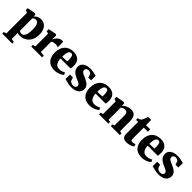

<svg xmlns="http://www.w3.org/2000/svg" viewBox="331 -2247 4040 4040"><g transform="rotate(45 2350.5 -227.0)"><path d="M27 239V191.5L86 177V-439.5L27.5 -459.5V-518L205.5 -552H213.5L240.5 -530.5L239.5 -478Q250.5 -495 272 -512.5Q293.5 -530 323.5 -542Q353.5 -554 388 -554Q449.5 -554 496.5 -525.8Q543.5 -497.5 570.2 -439.5Q597 -381.5 597 -291.5Q597 -227 577.8 -171.8Q558.5 -116.5 521.8 -75.5Q485 -34.5 433.2 -11.8Q381.5 11 316 11Q296 11 276 7.8Q256 4.5 246 1L248.5 75.5V177L325 191.5V239ZM313 -43Q345 -43 369.5 -66Q394 -89 407.8 -139.2Q421.5 -189.5 421.5 -271.5Q421.5 -326 414 -364Q406.5 -402 393.2 -425.5Q380 -449 362.2 -459.5Q344.5 -470 324 -470Q305 -470 290 -464.2Q275 -458.5 264.5 -450Q254 -441.5 248.5 -434V-69.5Q256 -58 274 -50.5Q292 -43 313 -43Z M651.5 0V-50L711 -61.5V-439.5L653 -459.5V-518.5L821 -552H829.5L858 -531V-507L855 -417.5H858.5Q862 -431 875 -453Q888 -475 909.2 -497.2Q930.5 -519.5 958.5 -534.5Q986.5 -549.5 1019.5 -549.5Q1032.5 -549.5 1041.5 -547.5Q1050.5 -545.5 1056 -543V-379.5Q1046 -387.5 1027.8 -393.5Q1009.5 -399.5 980 -399.5Q956 -399.5 936.2 -395.2Q916.5 -391 901.2 -384Q886 -377 876 -369V-62L974 -50V0Z M1353 11.5Q1260 11.5 1202 -23.5Q1144 -58.5 1117.2 -121.2Q1090.5 -184 1090.5 -266Q1090.5 -334 1109.8 -387.2Q1129 -440.5 1164.2 -477.8Q1199.5 -515 1248.8 -534.2Q1298 -553.5 1358.5 -553.5Q1461.5 -553.5 1516 -502Q1570.5 -450.5 1572.5 -357Q1572.5 -323 1570.2 -298.5Q1568 -274 1564 -257.5H1263.5Q1266 -211.5 1276.2 -177.8Q1286.5 -144 1304 -122Q1321.5 -100 1346.8 -89.5Q1372 -79 1405 -79Q1440.5 -79 1479 -91Q1517.5 -103 1539.5 -117.5L1562.5 -68Q1548 -52 1516 -33.5Q1484 -15 1441.5 -1.8Q1399 11.5 1353 11.5ZM1262.5 -310 1408 -313.5Q1408.5 -326 1409 -338Q1409.5 -350 1409.5 -363Q1409.5 -427 1396 -462.5Q1382.5 -498 1345 -498Q1328 -498 1313.2 -489.2Q1298.5 -480.5 1287 -459.8Q1275.5 -439 1269.2 -402.5Q1263 -366 1262.5 -310Z M1850.5 11.5Q1802 11.5 1761.8 3.2Q1721.5 -5 1691.5 -14.2Q1661.5 -23.5 1644 -26L1645.5 -159.5H1731L1754.5 -88Q1760.5 -75 1776 -64.2Q1791.5 -53.5 1810.5 -47.5Q1829.5 -41.5 1846.5 -41.5Q1875 -41.5 1893.8 -49.8Q1912.5 -58 1921.5 -72.5Q1930.5 -87 1930.5 -104.5Q1930.5 -129 1911.2 -145.2Q1892 -161.5 1858.5 -176.8Q1825 -192 1781.5 -211.5Q1742 -230 1710.5 -254Q1679 -278 1660.8 -312.2Q1642.5 -346.5 1642.5 -394.5Q1642.5 -439.5 1668.2 -475Q1694 -510.5 1743.2 -531.2Q1792.5 -552 1863 -552Q1912 -552 1946.5 -545.2Q1981 -538.5 2005.2 -531.5Q2029.5 -524.5 2046.5 -522.5L2045 -387.5H1962L1940 -456Q1935 -469.5 1924.2 -479.2Q1913.5 -489 1898.5 -494.8Q1883.5 -500.5 1866 -500.5Q1842 -500.5 1823.8 -492.5Q1805.5 -484.5 1795.8 -470.5Q1786 -456.5 1786 -437.5Q1786 -410.5 1803.8 -392.8Q1821.5 -375 1850.5 -361.5Q1879.5 -348 1912 -333.5Q1942.5 -320 1972.2 -304Q2002 -288 2025.8 -268Q2049.5 -248 2063.8 -221Q2078 -194 2078 -158Q2078 -112.5 2054.5 -74Q2031 -35.5 1980.8 -12Q1930.5 11.5 1850.5 11.5Z M2398 11.5Q2305 11.5 2247 -23.5Q2189 -58.5 2162.2 -121.2Q2135.5 -184 2135.5 -266Q2135.5 -334 2154.8 -387.2Q2174 -440.5 2209.2 -477.8Q2244.5 -515 2293.8 -534.2Q2343 -553.5 2403.5 -553.5Q2506.5 -553.5 2561 -502Q2615.5 -450.5 2617.5 -357Q2617.5 -323 2615.2 -298.5Q2613 -274 2609 -257.5H2308.5Q2311 -211.5 2321.2 -177.8Q2331.5 -144 2349 -122Q2366.5 -100 2391.8 -89.5Q2417 -79 2450 -79Q2485.5 -79 2524 -91Q2562.5 -103 2584.5 -117.5L2607.5 -68Q2593 -52 2561 -33.5Q2529 -15 2486.5 -1.8Q2444 11.5 2398 11.5ZM2307.5 -310 2453 -313.5Q2453.5 -326 2454 -338Q2454.5 -350 2454.5 -363Q2454.5 -427 2441 -462.5Q2427.5 -498 2390 -498Q2373 -498 2358.2 -489.2Q2343.5 -480.5 2332 -459.8Q2320.5 -439 2314.2 -402.5Q2308 -366 2307.5 -310Z M2724 -62.5V-439.5L2666.5 -459.5V-518.5L2846 -552H2854.5L2881.5 -530.5V-494L2880 -466.5Q2900.5 -488 2929.8 -507.2Q2959 -526.5 2994.8 -539Q3030.5 -551.5 3071.5 -551.5Q3127 -551.5 3162.5 -531.5Q3198 -511.5 3215.2 -466.2Q3232.5 -421 3232.5 -345.5V-62L3287 -50.5V0H3019V-50.5L3064.5 -62V-342.5Q3064.5 -384.5 3057 -410Q3049.5 -435.5 3033 -447.2Q3016.5 -459 2989.5 -459Q2967.5 -459 2949.2 -453.2Q2931 -447.5 2916.8 -438.8Q2902.5 -430 2892 -422V-62.5L2946.5 -50.5V0H2668.5V-50.5Z M3489.5 10.5Q3423.5 10.5 3393.2 -19.2Q3363 -49 3363 -112.5V-467.5H3301.5V-515.5Q3314 -520.5 3326.2 -524.2Q3338.5 -528 3349.2 -532.2Q3360 -536.5 3367.5 -542.5Q3375.5 -549.5 3381.8 -558Q3388 -566.5 3393.2 -577.2Q3398.5 -588 3404 -599.5Q3409.5 -611.5 3415.5 -627.2Q3421.5 -643 3427.5 -660.2Q3433.5 -677.5 3439 -693H3526L3530 -538H3653.5V-467.5H3531.5V-183.5Q3531.5 -136.5 3535.2 -115Q3539 -93.5 3549.5 -87.5Q3560 -81.5 3579 -81.5Q3599 -81.5 3619 -87Q3639 -92.5 3654 -99L3673.5 -47Q3656.5 -33 3629 -19.8Q3601.5 -6.5 3566.2 2Q3531 10.5 3489.5 10.5Z M3947.5 11.5Q3854.5 11.5 3796.5 -23.5Q3738.5 -58.5 3711.8 -121.2Q3685 -184 3685 -266Q3685 -334 3704.2 -387.2Q3723.5 -440.5 3758.8 -477.8Q3794 -515 3843.2 -534.2Q3892.5 -553.5 3953 -553.5Q4056 -553.5 4110.5 -502Q4165 -450.5 4167 -357Q4167 -323 4164.8 -298.5Q4162.5 -274 4158.5 -257.5H3858Q3860.5 -211.5 3870.8 -177.8Q3881 -144 3898.5 -122Q3916 -100 3941.2 -89.5Q3966.5 -79 3999.5 -79Q4035 -79 4073.5 -91Q4112 -103 4134 -117.5L4157 -68Q4142.5 -52 4110.5 -33.5Q4078.5 -15 4036 -1.8Q3993.5 11.5 3947.5 11.5ZM3857 -310 4002.5 -313.5Q4003 -326 4003.5 -338Q4004 -350 4004 -363Q4004 -427 3990.5 -462.5Q3977 -498 3939.5 -498Q3922.5 -498 3907.8 -489.2Q3893 -480.5 3881.5 -459.8Q3870 -439 3863.8 -402.5Q3857.5 -366 3857 -310Z M4445 11.5Q4396.5 11.5 4356.2 3.2Q4316 -5 4286 -14.2Q4256 -23.5 4238.5 -26L4240 -159.5H4325.5L4349 -88Q4355 -75 4370.5 -64.2Q4386 -53.5 4405 -47.5Q4424 -41.5 4441 -41.5Q4469.5 -41.5 4488.2 -49.8Q4507 -58 4516 -72.5Q4525 -87 4525 -104.5Q4525 -129 4505.8 -145.2Q4486.5 -161.5 4453 -176.8Q4419.5 -192 4376 -211.5Q4336.5 -230 4305 -254Q4273.5 -278 4255.2 -312.2Q4237 -346.5 4237 -394.5Q4237 -439.5 4262.8 -475Q4288.5 -510.5 4337.8 -531.2Q4387 -552 4457.5 -552Q4506.5 -552 4541 -545.2Q4575.5 -538.5 4599.8 -531.5Q4624 -524.5 4641 -522.5L4639.5 -387.5H4556.5L4534.5 -456Q4529.5 -469.5 4518.8 -479.2Q4508 -489 4493 -494.8Q4478 -500.5 4460.5 -500.5Q4436.5 -500.5 4418.2 -492.5Q4400 -484.5 4390.2 -470.5Q4380.5 -456.5 4380.5 -437.5Q4380.5 -410.5 4398.2 -392.8Q4416 -375 4445 -361.5Q4474 -348 4506.5 -333.5Q4537 -320 4566.8 -304Q4596.5 -288 4620.2 -268Q4644 -248 4658.2 -221Q4672.5 -194 4672.5 -158Q4672.5 -112.5 4649 -74Q4625.5 -35.5 4575.2 -12Q4525 11.5 4445 11.5Z"/></g></svg>

Font: Merriweather 60pt Black
Style: Regular
Weight: 900
Version: Version 2.100